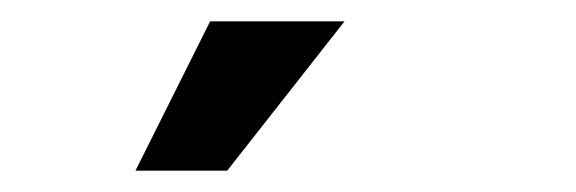

<svg xmlns="http://www.w3.org/2000/svg" viewBox="-20 -745 540 180"><path d="M193 -585H107L177 -725H303Z"/></svg>

Font: Radio Canada Big
Style: Regular
Weight: 400
Designer: Étienne Aubert Bonn
Foundry: Coppers and Brasses
Version: Version 1.001